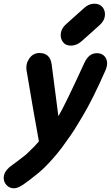

<svg xmlns="http://www.w3.org/2000/svg" viewBox="-100 -816 598 1036"><path d="M24 181Q40 170 63 152.5Q86 135 107.5 117Q129 99 141 87Q192 36 235 -21Q288 -93 313 -135L348 -193Q401 -282 468 -434Q486 -474 471.5 -501.5Q457 -529 422 -529Q379 -529 355 -476Q245 -237 215 -189L179 -467Q171 -530 113 -530Q79 -530 58.5 -501Q38 -472 43 -438Q84 -193 110 -53Q89 -28 54 5Q39 21 -13 59L-48 85Q-80 113 -80 144Q-80 167 -64 183.5Q-48 200 -25 200Q-5 200 24 181ZM288 -570Q316 -572 341 -594L437 -680Q463 -703 466 -730.5Q469 -758 453 -777.5Q437 -797 406 -796Q378 -795 353 -772L257 -686Q231 -663 228 -635Q225 -607 241 -587.5Q257 -568 288 -570Z"/></svg>

Font: Balsamiq Sans
Style: Bold Italic
Weight: 700
Italic angle: -12°
Designer: Michael Angeles
Foundry: Balsamiq SRL
Version: Version 1.020; ttfautohint (v1.8.4.7-5d5b);gftools[0.9.26]